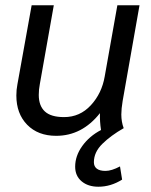

<svg xmlns="http://www.w3.org/2000/svg" viewBox="-20 -505 572 728"><path d="M336 110Q336 126 347 134.5Q358 143 380 143Q403 143 435 126L443 176Q400 203 353 203Q314 203 289.5 182.5Q265 162 265 127Q265 86 292 48.5Q319 11 363 -12Q358 -44 359 -76Q291 10 193 10Q124 10 83 -32Q42 -74 42 -143Q42 -165 46 -185L100 -485H184L131 -186Q127 -166 127 -145Q127 -104 150 -82.5Q173 -61 223 -61Q283 -61 324.5 -106Q366 -151 377 -215L425 -485H509L445 -122Q440 -92 440 -71Q440 -43 449 -19Q400 9 368 40.5Q336 72 336 110Z"/></svg>

Font: Niramit
Style: Italic
Weight: 400
Italic angle: -10°
Version: Version 1.000; ttfautohint (v1.6)